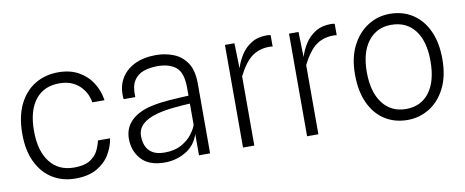

<svg xmlns="http://www.w3.org/2000/svg" viewBox="-54 -778 2433 1005"><g transform="rotate(-10 1162.0 -275.0)"><path d="M279.5 7.5Q211.5 7.5 158.5 -25Q105.5 -57.5 75.2 -119.8Q45 -182 45 -270Q45 -362.5 76 -426.2Q107 -490 161.5 -523Q216 -556 285.5 -556Q348 -556 393.2 -530.8Q438.5 -505.5 465.2 -463.2Q492 -421 499.5 -370H435Q433 -386 424 -407.8Q415 -429.5 397 -450.2Q379 -471 350.5 -484.5Q322 -498 280.5 -498Q199 -498 153.5 -440.5Q108 -383 108 -274.5Q108 -169.5 153.8 -110Q199.5 -50.5 282.5 -50.5Q337.5 -50.5 367.5 -69.8Q397.5 -89 410.8 -116.5Q424 -144 429 -168.5H493.5Q487 -125.5 463 -85Q439 -44.5 394 -18.5Q349 7.5 279.5 7.5Z M754 6Q671 6 630.5 -38.8Q590 -83.5 590 -148.5Q590 -206.5 629.5 -244.8Q669 -283 742 -298.5Q784.5 -307.5 835.2 -311.2Q886 -315 936.5 -317V-359Q936.5 -439.5 901 -468.5Q865.5 -497.5 802 -497.5Q764 -497.5 730.5 -486.5Q697 -475.5 677.5 -445.5Q658 -415.5 661 -358H599Q592.5 -419.5 617.2 -464Q642 -508.5 690.5 -532.2Q739 -556 805 -556Q853 -556 896.8 -539.2Q940.5 -522.5 968 -482.2Q995.5 -442 995.5 -371.5V0H936.5V-113.5Q918 -55 867 -24.5Q816 6 754 6ZM762.5 -45.5Q816.5 -45.5 853 -66.2Q889.5 -87 910 -114.8Q930.5 -142.5 936.5 -162V-275Q893 -273 845.2 -268Q797.5 -263 759 -252.5Q709 -239 682 -214Q655 -189 655 -150.5Q655 -124.5 664.2 -100.5Q673.5 -76.5 696.8 -61.2Q720 -46 762.5 -45.5Z M1170.5 0V-545.5H1221L1224.5 -411.5Q1235 -446.5 1256 -480Q1277 -513.5 1311.2 -535.2Q1345.5 -557 1395 -557Q1404 -557 1415 -554.5V-493.5Q1411.5 -495 1407 -495.2Q1402.5 -495.5 1398 -495.5Q1344.5 -495.5 1305.8 -467.8Q1267 -440 1230.5 -368V0Z M1511 0V-545.5H1561.5L1565 -411.5Q1575.5 -446.5 1596.5 -480Q1617.5 -513.5 1651.8 -535.2Q1686 -557 1735.5 -557Q1744.5 -557 1755.5 -554.5V-493.5Q1752 -495 1747.5 -495.2Q1743 -495.5 1738.5 -495.5Q1685 -495.5 1646.2 -467.8Q1607.5 -440 1571 -368V0Z M2045 7.5Q1978 7.5 1925.8 -25Q1873.5 -57.5 1843.8 -120.8Q1814 -184 1814 -276Q1814 -363 1845.8 -425.8Q1877.5 -488.5 1930.5 -522.2Q1983.5 -556 2047 -556Q2116.5 -556 2168.5 -522.2Q2220.5 -488.5 2249.5 -425.8Q2278.5 -363 2278.5 -276Q2278.5 -184 2246.2 -120.8Q2214 -57.5 2160.8 -25Q2107.5 7.5 2045 7.5ZM2047 -50.5Q2126.5 -50.5 2171 -109.8Q2215.5 -169 2215.5 -276Q2215.5 -382 2170.5 -440Q2125.5 -498 2045 -498Q1967.5 -498 1922.2 -439Q1877 -380 1877 -276Q1877 -170 1922.5 -110.2Q1968 -50.5 2047 -50.5Z"/></g></svg>

Font: Spline Sans Light
Style: Regular
Weight: 300
Designer: Eben Sorkin, Mirko Velimirovic
Foundry: Sorkin Type
Version: Version 1.000; ttfautohint (v1.8.3)